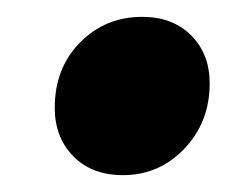

<svg xmlns="http://www.w3.org/2000/svg" viewBox="-20 -412 281 228"><path d="M45 -284Q45 -331 75 -361.5Q105 -392 149 -392Q185 -392 207 -370Q229 -348 229 -313Q229 -267 199 -235.5Q169 -204 126 -204Q89 -204 67 -226.5Q45 -249 45 -284Z"/></svg>

Font: Barlow Semi Condensed Black
Style: Italic
Weight: 900
Width: 4
Italic angle: -7°
Designer: Jeremy Tribby
Foundry: Tribby Type
Version: Version 1.408